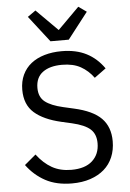

<svg xmlns="http://www.w3.org/2000/svg" viewBox="-62 -988 705 1045"><g transform="rotate(-5 290.5 -465.5)"><path d="M289 12Q204 12 144 -20.5Q84 -53 42 -110L104 -162Q141 -113 186 -87.5Q231 -62 292 -62Q367 -62 406.5 -98Q446 -134 446 -194Q446 -244 416 -271Q386 -298 317 -314L260 -327Q164 -349 113.5 -393.5Q63 -438 63 -519Q63 -565 80 -601Q97 -637 127.5 -661Q158 -685 200.5 -697.5Q243 -710 294 -710Q373 -710 429.5 -681Q486 -652 525 -596L462 -550Q433 -590 392 -613Q351 -636 290 -636Q223 -636 184.5 -607.5Q146 -579 146 -522Q146 -472 178.5 -446.5Q211 -421 277 -406L334 -393Q437 -370 483 -323Q529 -276 529 -198Q529 -150 512.5 -111Q496 -72 465 -45Q434 -18 389.5 -3Q345 12 289 12ZM239 -769 128 -912 172 -943 289 -826 406 -943 450 -912 339 -769Z"/></g></svg>

Font: IBM Plex Sans Arabic
Style: Regular
Weight: 400
Designer: Mike Abbink, Paul van der Laan, Pieter van Rosmalen, Wael Morcos, Khajak Apelian
Foundry: Bold Monday
Version: Version 1.1